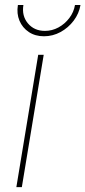

<svg xmlns="http://www.w3.org/2000/svg" viewBox="-20 -765 349 785"><path d="M46.9 0 136.2 -541H158.7L69.3 0ZM159.7 -616.7Q124 -616.7 97.9 -634Q71.8 -651.4 59.6 -680.4Q47.4 -709.5 53.2 -744.6H75.7Q68.4 -700.2 94.2 -669.4Q120.1 -638.7 163.6 -638.7Q192.9 -638.7 219 -652.8Q245.1 -667 263.4 -691.2Q281.7 -715.3 286.6 -744.6H309.1Q303.2 -709.5 281.2 -680.4Q259.3 -651.4 227.5 -634Q195.8 -616.7 159.7 -616.7Z"/></svg>

Font: Inter 17pt Thin
Style: Italic
Weight: 250
Italic angle: -9.3988°
Version: Version 4.001;git-66647c0bb